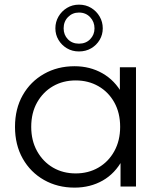

<svg xmlns="http://www.w3.org/2000/svg" viewBox="-20 -822 718 846"><path d="M308.4 4.7Q233.4 4.7 173.9 -29.1Q114.3 -62.9 80.2 -123.2Q46.1 -183.6 46.1 -263Q46.1 -342.8 80.2 -402.7Q114.3 -462.6 173.9 -496.4Q233.4 -530.2 308.4 -530.2Q376.6 -530.2 431.4 -499Q486.3 -467.7 518.8 -408.4Q551.3 -349 551.3 -263Q551.3 -177.9 519.4 -117.8Q487.4 -57.8 432.6 -26.5Q377.7 4.7 308.4 4.7ZM313.5 -57.9Q369.3 -57.9 413.6 -83.5Q457.9 -109.2 483.6 -155.7Q509.4 -202.2 509.4 -263Q509.4 -324.8 483.6 -370.8Q457.9 -416.8 413.6 -442.2Q369.3 -467.6 313.5 -467.6Q257.7 -467.6 213.6 -442.2Q169.6 -416.8 143.6 -370.8Q117.6 -324.8 117.6 -263Q117.6 -202.2 143.6 -155.7Q169.6 -109.2 213.6 -83.5Q257.7 -57.9 313.5 -57.9ZM511.1 0V-158.3L518.2 -264L508.2 -369.7V-525.5H579.2V0ZM327.9 -595.3Q298.1 -595.3 274.7 -609.3Q251.3 -623.3 237.7 -646.3Q224 -669.2 224 -697.2Q224 -725.4 237.7 -749Q251.4 -772.7 275 -787.1Q298.7 -801.5 327.9 -801.5Q358.3 -801.5 381.8 -787.1Q405.4 -772.7 419.1 -749Q432.8 -725.4 432.8 -697.2Q432.8 -669.2 419.1 -646.2Q405.4 -623.1 381.8 -609.2Q358.2 -595.3 327.9 -595.3ZM328.1 -629.6Q358.2 -629.6 377.3 -649.2Q396.4 -668.8 396.4 -696.9Q396.4 -726.1 377.1 -746.4Q357.9 -766.7 327.9 -766.7Q299.2 -766.7 279.8 -746.9Q260.4 -727.1 260.4 -697.2Q260.4 -668.3 279.2 -649Q298 -629.6 328.1 -629.6Z"/></svg>

Font: Montserrat Alternates Thin
Style: Regular
Weight: 100
Designer: Julieta Ulanovsky
Foundry: Julieta Ulanovsky
Version: Version 9.000